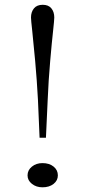

<svg xmlns="http://www.w3.org/2000/svg" viewBox="-20 -777 361 810"><path d="M147 -195.8 140.1 -356Q135.7 -438.5 128.4 -519.3Q121.1 -600.1 116 -646.5Q110.8 -692.9 110.8 -703.1Q110.8 -726.6 123.3 -741.7Q135.7 -756.8 160.2 -756.8Q184.6 -756.8 196.8 -741.7Q209 -726.6 209 -703.1Q209 -692.9 203.9 -646.2Q198.7 -599.6 191.7 -519Q184.6 -438.5 181.2 -356L173.8 -195.8ZM159.2 -88.9Q188 -88.9 206.1 -74.2Q224.1 -59.6 224.1 -37.1Q224.1 -15.6 206.1 -1.2Q188 13.2 159.2 13.2Q132.8 13.2 114.5 -1.5Q96.2 -16.1 96.2 -37.1Q96.2 -59.1 114.5 -74Q132.8 -88.9 159.2 -88.9Z"/></svg>

Font: BioRhyme Light
Style: Regular
Weight: 300
Designer: Aoife Mooney
Foundry: Aoife Mooney Type
Version: Version 1.500;PS 001.500;hotconv 1.0.88;makeotf.lib2.5.64775